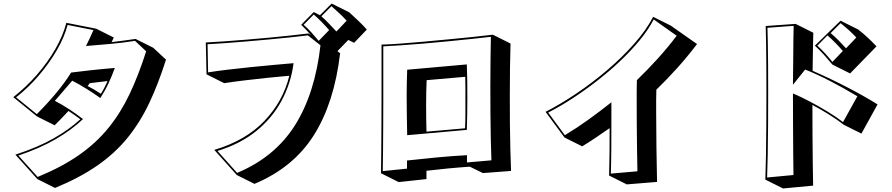

<svg xmlns="http://www.w3.org/2000/svg" viewBox="-20 -939 5040 1085"><path d="M67 -65Q195 -107 283 -157Q371 -207 434 -265Q418 -277 401 -289Q384 -301 367 -312Q331 -273 289 -231L189 -281L55 -390Q128 -447 188.5 -516.5Q249 -586 292.5 -661.5Q336 -737 355 -810L523 -777L623 -727L611 -701Q644 -705 678 -709.5Q712 -714 746 -719L846 -669L918 -602Q875 -466 823.5 -357Q772 -248 701 -160.5Q630 -73 530 -3.5Q430 66 291 123L191 73ZM743 -708Q673 -697 600.5 -690.5Q528 -684 466 -679Q478 -702 488 -724.5Q498 -747 508 -769L362 -798Q344 -729 301 -655Q258 -581 199 -512Q140 -443 71 -389L188 -294Q248 -354 296 -411.5Q344 -469 382 -529Q438 -536 497 -542.5Q556 -549 629 -555Q613 -511 593 -468Q573 -425 547 -385Q509 -412 466.5 -438.5Q424 -465 388 -483L290 -369Q328 -350 370 -322.5Q412 -295 449 -266Q385 -205 295.5 -153Q206 -101 84 -60L193 61Q329 5 426.5 -63Q524 -131 593.5 -217Q663 -303 713.5 -410Q764 -517 806 -649ZM487 -469Q483 -462 479 -457.5Q475 -453 475 -453Q491 -445 512.5 -432.5Q534 -420 550 -409Q561 -426 570.5 -444.5Q580 -463 588 -481Z M1191 -92Q1369 -145 1474.5 -256Q1580 -367 1615 -511Q1555 -506 1489 -499Q1423 -492 1360.5 -484.5Q1298 -477 1247 -469L1147 -519L1143 -699Q1185 -701 1243 -705Q1301 -709 1367 -714.5Q1433 -720 1499 -726Q1565 -732 1623 -738.5Q1681 -745 1723 -750Q1723 -750 1728 -747Q1733 -744 1736 -742Q1723 -757 1709.5 -771Q1696 -785 1682 -799L1753 -871L1788 -853L1854 -919L1954 -869Q1980 -845 2005 -821.5Q2030 -798 2053 -772L1981 -697Q1981 -697 1973 -701Q1965 -705 1957 -709Q1949 -713 1948 -713L1887 -650L1902 -638Q1869 -358 1753.5 -175Q1638 8 1418 100L1318 50ZM1939 -822Q1921 -842 1897.5 -864Q1874 -886 1853 -904L1796 -847Q1819 -827 1840.5 -804Q1862 -781 1881 -761ZM1840 -769Q1820 -792 1798 -814.5Q1776 -837 1753 -857L1696 -799Q1718 -780 1740 -755.5Q1762 -731 1781 -708ZM1320 38Q1533 -51 1646.5 -230.5Q1760 -410 1791 -683L1720 -739Q1680 -734 1622.5 -728Q1565 -722 1500 -716Q1435 -710 1370 -704.5Q1305 -699 1248.5 -695Q1192 -691 1153 -689L1156 -530Q1205 -538 1269 -545.5Q1333 -553 1400.5 -560Q1468 -567 1530.5 -572.5Q1593 -578 1639 -582Q1624 -468 1571 -369.5Q1518 -271 1427.5 -198Q1337 -125 1209 -86Z M2635 3Q2574 7 2511.5 13Q2449 19 2390 26V73L2233 90L2133 40Q2134 -9 2134.5 -77Q2135 -145 2135.5 -222.5Q2136 -300 2136 -378.5Q2136 -457 2136 -527V-687Q2179 -688 2241 -692.5Q2303 -697 2374.5 -703.5Q2446 -710 2518.5 -717Q2591 -724 2655 -730.5Q2719 -737 2765 -743L2865 -693Q2863 -636 2862 -557.5Q2861 -479 2861 -393Q2861 -317 2861.5 -240.5Q2862 -164 2864 -95Q2866 -26 2868 27L2709 39ZM2757 -33Q2755 -85 2753.5 -153.5Q2752 -222 2751.5 -299Q2751 -376 2751 -451Q2751 -533 2752 -606Q2753 -679 2754 -731Q2712 -726 2650 -719.5Q2588 -713 2517.5 -706Q2447 -699 2376.5 -693Q2306 -687 2246 -683Q2186 -679 2146 -677V-523Q2146 -455 2146 -378Q2146 -301 2145.5 -225Q2145 -149 2144.5 -83Q2144 -17 2143 28L2280 14V-32Q2360 -41 2450 -49.5Q2540 -58 2619 -62V-21ZM2281 -175Q2280 -228 2279 -286.5Q2278 -345 2278 -402Q2278 -440 2279 -477Q2280 -514 2281 -545L2618 -575Q2620 -533 2620.5 -484Q2621 -435 2621 -384Q2621 -292 2618 -205ZM2608 -214Q2610 -254 2610 -295Q2610 -336 2610 -377Q2610 -410 2610 -442.5Q2610 -475 2609 -505L2391 -486Q2388 -423 2388 -346Q2388 -309 2388.5 -271Q2389 -233 2390 -195Z M3422 53Q3424 -9 3424.5 -78Q3425 -147 3425 -215Q3388 -189 3349.5 -163Q3311 -137 3270 -112L3170 -162L3063 -307Q3147 -350 3237 -410.5Q3327 -471 3411.5 -543Q3496 -615 3564 -692Q3632 -769 3671 -844L3771 -794L3919 -690Q3865 -619 3807.5 -555Q3750 -491 3689 -432Q3688 -405 3688 -373.5Q3688 -342 3688 -308Q3688 -214 3689.5 -108.5Q3691 -3 3693 89L3522 103ZM3582 29Q3581 -28 3580 -93.5Q3579 -159 3578.5 -226.5Q3578 -294 3578 -356Q3578 -391 3578 -424.5Q3578 -458 3579 -486Q3641 -546 3698 -609Q3755 -672 3804 -737L3674 -829Q3644 -771 3594.5 -711Q3545 -651 3483 -592.5Q3421 -534 3352 -480.5Q3283 -427 3213 -381.5Q3143 -336 3078 -303L3172 -175Q3240 -216 3306 -263.5Q3372 -311 3435 -361V-260Q3435 -181 3434.5 -102.5Q3434 -24 3432 42Z M4684 -574Q4660 -603 4636 -629.5Q4612 -656 4585 -681L4730 -822L4830 -772Q4858 -750 4883 -727Q4908 -704 4933 -677L4784 -524ZM4819 -727Q4778 -771 4730 -808L4674 -752Q4698 -732 4720 -709.5Q4742 -687 4761 -666ZM4305 76Q4307 22 4308.5 -59Q4310 -140 4310.5 -235Q4311 -330 4311 -423Q4311 -502 4310.5 -574Q4310 -646 4309 -703Q4308 -760 4307 -792L4476 -804L4576 -754Q4575 -720 4574 -664Q4573 -608 4572 -539Q4675 -494 4772 -443.5Q4869 -393 4939 -349L4848 -184L4748 -234Q4711 -263 4664.5 -292Q4618 -321 4571 -346Q4571 -263 4571.5 -177.5Q4572 -92 4573 -16.5Q4574 59 4575 110L4405 126ZM4825 -395Q4752 -439 4675 -479Q4598 -519 4530 -546L4461 -460Q4462 -534 4462.5 -599.5Q4463 -665 4463.5 -715.5Q4464 -766 4465 -793L4317 -782Q4318 -752 4319 -697Q4320 -642 4320.5 -571.5Q4321 -501 4321 -423Q4321 -331 4320.5 -238Q4320 -145 4318.5 -66Q4317 13 4315 64L4464 50Q4463 2 4462.5 -73.5Q4462 -149 4461.5 -237Q4461 -325 4461 -411Q4506 -392 4558 -364.5Q4610 -337 4659 -307Q4708 -277 4744 -249ZM4743 -651Q4723 -674 4701 -696.5Q4679 -719 4656 -739L4599 -681Q4621 -661 4643.5 -636.5Q4666 -612 4684 -589Z"/></svg>

Font: Rampart One
Style: Regular
Weight: 400
Designer: Fontworks Inc.
Foundry: Fontworks Inc.
Version: Version 1.100